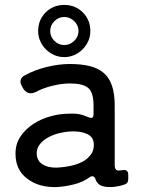

<svg xmlns="http://www.w3.org/2000/svg" viewBox="-20 -752 575 780"><path d="M241 -520Q219 -520 200 -528.5Q181 -537 166.5 -551.5Q152 -566 143.5 -585Q135 -604 135 -626Q135 -671 165.5 -701.5Q196 -732 241 -732Q286 -732 316.5 -701.5Q347 -671 347 -626Q347 -604 338.5 -585Q330 -566 315.5 -551.5Q301 -537 282 -528.5Q263 -520 241 -520ZM241 -569Q264 -569 281.5 -586Q299 -603 299 -626Q299 -649 281.5 -666Q264 -683 241 -683Q218 -683 201 -666Q184 -649 184 -626Q184 -603 201 -586Q218 -569 241 -569ZM211 8Q137 10 91 -26Q43 -61 43 -128Q43 -168 63.5 -198Q84 -228 115.5 -248.5Q147 -269 185 -279.5Q223 -290 258 -290Q292 -292 315 -285L339 -276Q345 -273 350 -273Q360 -273 360 -288V-323Q360 -377 338 -395Q316 -413 264 -413Q231 -413 192.5 -403.5Q154 -394 125 -378Q113 -373 105 -373Q87 -373 75 -391L69 -402Q61 -415 64 -427Q67 -439 81 -446Q121 -468 170 -480Q219 -492 264 -492Q310 -492 344.5 -483.5Q379 -475 401.5 -455.5Q424 -436 435 -403.5Q446 -371 446 -323V-82Q446 -63 456 -60Q463 -58 479 -61Q501 -64 501 -42V-24Q501 -7 485 -2L468 3Q446 8 427 8Q395 8 381 -4Q377 -8 373.5 -12.5Q370 -17 368 -24Q364 -36 355 -36Q349 -36 344 -32Q317 -12 280.5 -3Q244 6 211 8ZM212 -71Q228 -72 246.5 -74.5Q265 -77 282.5 -82Q300 -87 316 -95.5Q332 -104 343 -117Q363 -138 361 -168Q360 -196 333 -208Q307 -220 265 -218Q246 -217 222.5 -211.5Q199 -206 178 -195Q157 -184 143 -167.5Q129 -151 129 -127Q131 -98 152 -85Q175 -70 212 -71Z"/></svg>

Font: Higure Gothic Medium
Style: Regular
Weight: 500
Designer: Yoshimichi Ohira
Foundry: Positype
Version: Version 1.000